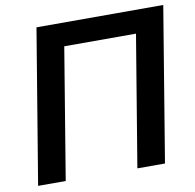

<svg xmlns="http://www.w3.org/2000/svg" viewBox="-81 -810 908 893"><g transform="rotate(-10 373.5 -364.0)"><path d="M747.1 -727.5 627 0H496.6L599.1 -618.2H260.3L158.2 0H27.8L148.4 -727.5Z"/></g></svg>

Font: Inter SemiBold
Style: Italic
Weight: 600
Italic angle: -9.3988°
Designer: Rasmus Andersson
Foundry: rsms
Version: Version 4.001;git-66647c0bb